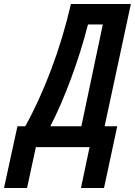

<svg xmlns="http://www.w3.org/2000/svg" viewBox="-116 -734 673 958"><path d="M323 -612H397L290 -104H135Q187 -204 237.5 -339.5Q288 -475 323 -612ZM19 204 63 0H331L288 204H403L469 -104H406L537 -714H238Q198 -542 138.5 -385Q79 -228 10 -104H-29L-96 204Z"/></svg>

Font: Noto Sans Display Condensed
Style: Bold Italic
Weight: 700
Width: 3
Designer: Monotype Design team
Foundry: Monotype Imaging Inc.
Version: 1.000